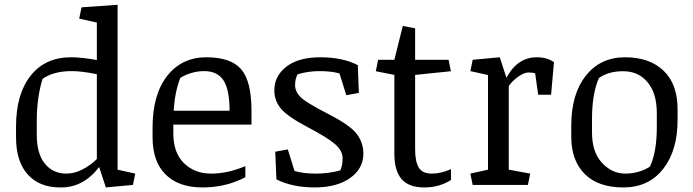

<svg xmlns="http://www.w3.org/2000/svg" viewBox="-20 -783 2936 813"><path d="M135.7 -270V-211.9Q135.7 -132.3 169.9 -90.1Q204.1 -47.9 261.2 -47.9Q296.9 -47.9 332.3 -67.1Q367.7 -86.4 390.1 -109.9V-468.8Q326.7 -481.9 283.2 -481.9Q207 -481.9 160.2 -449.2Q135.7 -369.6 135.7 -270ZM47.9 -201.7V-247.1Q47.9 -384.3 109.6 -462.4Q171.4 -540.5 281.2 -540.5Q325.2 -540.5 390.1 -528.8V-687.5L315.4 -704.1L325.2 -752L478 -762.7V-64.5L552.7 -47.9L543 0L428.2 10.7L399.9 -75.7Q332 12.7 234.4 10.7Q147 10.7 97.4 -44.2Q47.9 -99.1 47.9 -201.7Z M952.1 -314Q952.1 -402.8 926.5 -442.4Q900.9 -481.9 844.2 -481.9Q815.4 -481.9 787.6 -473.1Q759.8 -464.4 743.2 -452.6Q720.2 -393.6 715.3 -314ZM626 -202.1V-242.7Q626 -382.8 688 -461.7Q750 -540.5 853.5 -540.5Q957 -540.5 1001 -490Q1044.9 -439.5 1044.9 -314V-255.4H713.9V-218.3Q713.9 -136.2 759 -92Q804.2 -47.9 874 -47.9Q943.8 -47.9 1019 -79.6V-32.7Q937 10.7 836.9 10.7Q736.8 10.7 681.4 -43.9Q626 -98.6 626 -202.1Z M1518.6 -132.3Q1518.6 -68.8 1462.4 -29.1Q1406.2 10.7 1312.5 10.7Q1218.8 10.7 1150.4 -23.4L1145.5 -140.6L1198.7 -150.4L1227.1 -59.1Q1263.7 -47.9 1317.4 -47.9Q1371.1 -47.9 1420.9 -61.5Q1430.7 -82 1430.7 -113.3Q1430.7 -144.5 1399.4 -172.1Q1368.2 -199.7 1282.7 -244.6Q1197.3 -289.6 1169.4 -323.2Q1141.6 -356.9 1141.6 -400.4Q1141.6 -461.4 1192.9 -501Q1244.1 -540.5 1336.9 -540.5Q1429.7 -540.5 1495.1 -507.3L1499.5 -389.6L1446.3 -379.9L1417.5 -472.2Q1381.8 -481.9 1333 -481.9Q1284.2 -481.9 1240.2 -468.3Q1229.5 -449.2 1229.5 -422.4Q1229.5 -396 1251.7 -372.8Q1273.9 -349.6 1369.1 -300.8Q1464.4 -252 1491.5 -214.8Q1518.6 -177.7 1518.6 -132.3Z M1649.9 -131.8V-465.8L1571.3 -481.4L1581.1 -529.8H1649.9L1685.5 -672.9L1737.8 -663.1V-529.8H1879.4L1889.2 -481.4L1737.8 -465.8V-150.9Q1737.8 -99.1 1753.2 -73.5Q1768.6 -47.9 1808.1 -47.9Q1847.7 -47.9 1889.6 -66.9V-21Q1840.8 10.7 1776.4 10.7Q1711.4 10.7 1680.7 -24.4Q1649.9 -59.6 1649.9 -131.8Z M2252.9 -540.5Q2295.9 -540.5 2325.7 -520L2313.5 -381.8H2258.8L2246.1 -472.2Q2236.3 -476.1 2217.8 -476.1Q2199.2 -476.1 2174.3 -458.3Q2149.4 -440.4 2134.3 -418.9V-64.5L2225.1 -47.9L2215.3 0H1981.4L1971.7 -47.9L2046.4 -64.5V-465.3L1971.7 -481.9L1981.4 -529.8L2096.2 -540.5L2124.5 -453.6Q2170.9 -540.5 2252.9 -540.5Z M2761.2 -303.7Q2761.2 -387.2 2722.9 -433.8Q2684.6 -480.5 2621.6 -481.4Q2558.6 -482.4 2516.1 -452.6Q2486.8 -386.2 2486.8 -279.3V-221.2Q2486.8 -139.2 2529.1 -93.5Q2571.3 -47.9 2627.9 -47.9Q2684.6 -47.9 2731.9 -77.1Q2761.2 -138.7 2761.2 -245.6ZM2398.9 -204.6V-250Q2398.9 -384.8 2460.7 -462.6Q2522.5 -540.5 2626.5 -540.5Q2730.5 -540.5 2789.8 -483.6Q2849.1 -426.8 2849.1 -320.3V-274.4Q2849.1 -145 2787.6 -67.1Q2726.1 10.7 2619.6 10.7Q2513.2 10.7 2456.1 -46.1Q2398.9 -103 2398.9 -204.6Z"/></svg>

Font: NoticiaText-Regular
Style: Regular
Weight: 400
Designer: JM Sole
Foundry: JM Sole
Version: Version 1.003